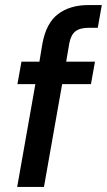

<svg xmlns="http://www.w3.org/2000/svg" viewBox="-20 -740 423 760"><path d="M48 0 120 -407H49L65 -496H136L148 -568Q163 -649 210 -684.5Q257 -720 331 -720H383L367 -630H331Q296 -630 278 -615.5Q260 -601 254 -567L242 -496H356L340 -407H226L154 0Z"/></svg>

Font: DeepMind Sans Medium
Style: Italic
Weight: 500
Italic angle: -10°
Designer: Jonny Pinhorn / Modifications: Colophon Foundry
Foundry: Colophon Foundry
Version: Version 1.002; ttfautohint (v1.8.2)